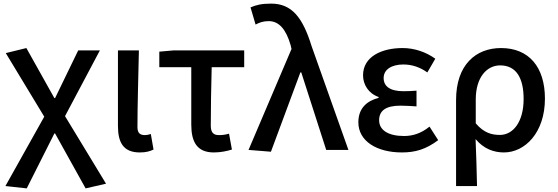

<svg xmlns="http://www.w3.org/2000/svg" viewBox="-20 -830 3087 1063"><path d="M128 213 281 -91H285L454 213L567 187L340 -187L533 -551H413L285 -287H281L126 -564L12 -536L225 -184L10 200Z M754 14C790 14 811 7 830 -2L815 -88C803 -84 791 -82 782 -82C756 -82 741 -93 741 -126C741 -246 746 -408 749 -551H633V-133C633 -41 663 14 754 14Z M1164 14C1203 14 1238 6 1264 -2L1248 -90C1228 -84 1211 -82 1192 -82C1163 -82 1147 -95 1147 -134C1147 -230 1149 -343 1152 -458H1332V-551H941L862 -544V-458H1039V-140C1039 -44 1071 14 1164 14Z M1480 10 1643 -429H1648L1786 0H1909L1705 -575C1656 -733 1596 -810 1481 -810C1427 -810 1397 -802 1367 -789L1395 -694C1416 -705 1436 -713 1468 -713C1525 -713 1564 -667 1589 -580L1594 -559L1356 0Z M2205 14C2279 14 2338 -3 2406 -54L2358 -129C2310 -90 2263 -77 2217 -77C2129 -77 2079 -110 2079 -164C2079 -218 2117 -245 2197 -245C2225 -245 2254 -243 2286 -241V-328C2260 -326 2236 -325 2214 -325C2138 -325 2104 -353 2104 -398C2104 -447 2151 -473 2213 -473C2261 -473 2305 -458 2346 -429L2390 -505C2338 -542 2275 -564 2209 -564C2092 -564 1990 -516 1990 -413C1990 -363 2019 -313 2076 -293V-288C2012 -272 1964 -231 1964 -153C1964 -48 2067 14 2205 14Z M2505 200H2621C2619 108 2617 35 2613 -60C2659 -5 2715 14 2770 14C2886 14 2997 -95 2997 -284C2997 -458 2909 -564 2754 -564C2615 -564 2505 -472 2505 -276ZM2748 -83C2704 -83 2660 -93 2614 -147V-279C2614 -403 2676 -468 2749 -468C2839 -468 2879 -397 2879 -282C2879 -154 2820 -83 2748 -83Z"/></svg>

Font: Noto Sans JP Medium
Style: Regular
Weight: 500
Designer: Ryoko NISHIZUKA 西塚涼子 (kana, bopomofo & ideographs); Paul D. Hunt (Latin, Greek & Cyrillic); Sandoll Communications 산돌커뮤니
Foundry: Adobe
Version: Version 2.004;hotconv 1.0.118;makeotfexe 2.5.65603